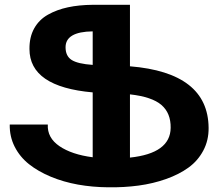

<svg xmlns="http://www.w3.org/2000/svg" viewBox="-20 -777 920 808"><path d="M857.9 -238.8Q858.4 -186 835.4 -143.1Q812.5 -100.1 772.9 -71.5Q733.4 -43 679 -23.7Q624.5 -4.4 563.5 3.9Q502.4 12.2 435.1 11.2Q369.1 10.7 308.1 -0.2Q247.1 -11.2 194.1 -33.2Q141.1 -55.2 102.3 -85.9Q63.5 -116.7 41.7 -159.7Q20 -202.6 21 -252.9H181.2Q178.2 -197.3 230.2 -161.9Q282.2 -126.5 370.1 -115.2V-388.2Q104 -411.6 104 -570.8Q103.5 -621.1 124 -657.7Q144.5 -694.3 181.9 -715.3Q219.2 -736.3 265.9 -746.3Q312.5 -756.3 370.1 -756.8H526.9V-498Q856 -471.2 857.9 -238.8ZM255.9 -578.1Q255.9 -541 281.5 -524.7Q307.1 -508.3 370.1 -503.9V-645Q255.9 -643.6 255.9 -578.1ZM698.2 -238.8Q699.2 -300.8 659.4 -335.2Q619.6 -369.6 526.9 -379.9V-113.8Q696.8 -131.8 698.2 -238.8Z"/></svg>

Font: Montserrat arm SemiBold
Style: Regular
Weight: 600
Designer: Julieta Ulanovsky
Foundry: Julieta Ulanovsky
Version: Version 6.000;PS 006.000;hotconv 1.0.88;makeotf.lib2.5.64775